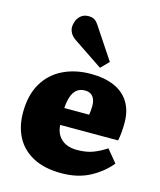

<svg xmlns="http://www.w3.org/2000/svg" viewBox="-122 -905 837 1006"><g transform="rotate(15 296.5 -402.0)"><path d="M306 14Q215 14 153.5 -18.5Q92 -51 61.5 -108.5Q31 -166 31 -242Q31 -336 68.5 -400Q106 -464 172.5 -496.5Q239 -529 324 -529Q396 -529 449 -506.5Q502 -484 530.5 -438.5Q559 -393 559 -328Q559 -302 557 -276Q555 -250 550 -229H236Q238 -195 253.5 -171.5Q269 -148 294.5 -136.5Q320 -125 354 -125Q404 -125 440 -138.5Q476 -152 512 -176L568 -108Q526 -56 460.5 -21Q395 14 306 14ZM234 -320H369Q371 -333 372 -345Q373 -357 373 -369Q373 -401 358.5 -419Q344 -437 316 -437Q288 -437 270.5 -422Q253 -407 244.5 -380.5Q236 -354 234 -320ZM360 -572 202 -678Q181 -692 172 -708.5Q163 -725 163 -741Q163 -755 169.5 -773Q176 -791 192 -804.5Q208 -818 233 -818Q250 -818 262.5 -812Q275 -806 289 -785L402 -615Z"/></g></svg>

Font: Literata ExtraBold
Style: Regular
Weight: 800
Designer: Latin by Veronika Burian and Jose Scaglione. Greek by Irene Vlachou. Cyrillic by Vera Evstafieva.
Foundry: TypeTogether
Version: Version 3.103;gftools[0.9.29]